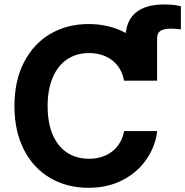

<svg xmlns="http://www.w3.org/2000/svg" viewBox="-20 -847 845 876"><path d="M45.9 -363.3Q45.9 -479 89.8 -563.7Q133.8 -648.4 210.4 -692.9Q287.1 -737.3 383.8 -737.3Q466.8 -737.3 533.9 -706.5Q601.1 -675.8 643.6 -617.7Q686 -559.6 696.8 -479H545.9Q539.1 -518.1 517.3 -546.4Q495.6 -574.7 461.9 -589.8Q428.2 -605 386.7 -605Q329.6 -605 286.9 -576.7Q244.1 -548.3 220.7 -493.7Q197.3 -439 197.3 -363.3Q197.3 -286.1 220.7 -231.9Q244.1 -177.7 286.9 -150.1Q329.6 -122.6 386.2 -122.6Q427.7 -122.6 461.4 -137.7Q495.1 -152.8 517.1 -181.4Q539.1 -210 546.4 -249H697.3Q689 -179.7 648.7 -120.6Q608.4 -61.5 540.3 -25.9Q472.2 9.8 383.8 9.8Q286.1 9.8 209.5 -34.7Q132.8 -79.1 89.4 -163.6Q45.9 -248 45.9 -363.3ZM729.5 -826.7Q774.4 -826.7 805.2 -818.4V-712.9Q777.8 -716.3 761.7 -716.3Q727.1 -716.3 711.9 -706.1Q696.8 -695.8 696.8 -672.4V-479H552.7V-672.4Q552.7 -748.5 597.4 -787.6Q642.1 -826.7 729.5 -826.7Z"/></svg>

Font: Inter RS Variable
Style: Regular
Weight: 400
Designer: Rasmus Andersson (customised by Maria Ramos and Noel Pretorius)
Foundry: rsms
Version: Version 3.001;Glyphs 3.2.3 (3260)